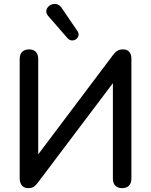

<svg xmlns="http://www.w3.org/2000/svg" viewBox="-20 -968 783 995"><path d="M330 -770C357 -740 403 -774 382 -806L298 -929C265 -976 193 -925 230 -885ZM126 7C151 7 161 -2 178 -24L565 -537V-43C565 -11 582 7 613 7C644 7 661 -11 661 -43V-664C661 -694 645 -712 619 -712C594 -712 582 -704 565 -682L178 -168V-663C178 -694 161 -712 131 -712C100 -712 82 -694 82 -663V-45C82 -11 99 7 126 7Z"/></svg>

Font: Nunito SemiBold
Style: Regular
Weight: 600
Designer: Vernon Adams
Foundry: Vernon Adams
Version: Version 3.602